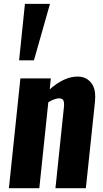

<svg xmlns="http://www.w3.org/2000/svg" viewBox="-20 -991 543 1011"><path d="M26.9 0 87.4 -578.1H247.6L241.7 -520.5Q317.9 -587.9 389.2 -587.9Q423.3 -587.9 445.8 -569.3Q468.8 -550.8 476.6 -521.5Q481.9 -502.4 481.4 -480Q481.4 -467.8 480 -454.6L432.1 0H272L316.9 -429.7Q317.4 -436 317.4 -441.9Q317.4 -455.1 313.5 -462.9Q307.6 -473.6 289.1 -473.1Q267.1 -472.2 234.4 -452.6L187 0ZM80.6 -673.3 111.3 -970.7H243.2L158.7 -673.3Z"/></svg>

Font: Oswald
Style: Bold
Weight: 700
Designer: Vernon Adams
Foundry: Vernon Adams
Version: 3.0; ttfautohint (v0.94.23-7a4d-dirty) -l 8 -r 50 -G 200 -x 